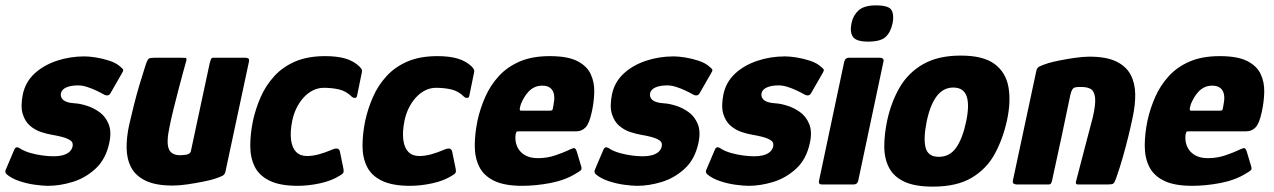

<svg xmlns="http://www.w3.org/2000/svg" viewBox="-34 -687 4743 715"><path d="M18 -127Q23 -140 30.5 -138.5Q38 -137 44 -132Q59 -123 80.5 -117Q102 -111 124.5 -108Q147 -105 166 -105Q184 -105 198 -108.5Q212 -112 222 -119.5Q232 -127 236 -140Q238 -148 235.5 -155.5Q233 -163 216.5 -170.5Q200 -178 160 -185Q141 -188 118.5 -195.5Q96 -203 77.5 -219Q59 -235 50.5 -263Q42 -291 51 -336Q61 -382 94.5 -413Q128 -444 177 -460.5Q226 -477 281 -477Q298 -477 323.5 -473Q349 -469 374.5 -460.5Q400 -452 416 -437Q425 -430 425 -426Q425 -422 420 -414L378 -341Q371 -327 355 -334Q341 -342 324 -350Q307 -358 289.5 -363.5Q272 -369 257 -369Q230 -369 213 -361.5Q196 -354 193 -340Q191 -329 196.5 -320.5Q202 -312 215 -307.5Q228 -303 247 -302Q265 -301 290 -293Q315 -285 337 -269Q359 -253 370.5 -225Q382 -197 373 -155Q360 -94 322 -59Q284 -24 236.5 -9.5Q189 5 145 5Q126 5 96.5 1Q67 -3 38.5 -12.5Q10 -22 -8 -37Q-17 -44 -13 -54Z M609 4Q546 4 508.5 -14Q471 -32 454.5 -63.5Q438 -95 437.5 -135.5Q437 -176 447 -222Q455 -257 464.5 -295Q474 -333 485.5 -371.5Q497 -410 508 -444Q515 -465 520 -468.5Q525 -472 541 -472H635Q650 -472 657 -471.5Q664 -471 657 -451Q656 -447 649 -422Q642 -397 632.5 -360.5Q623 -324 613.5 -286Q604 -248 598 -218Q585 -159 594 -134Q603 -109 637 -109Q641 -109 647.5 -109.5Q654 -110 660 -111Q666 -112 671 -115.5Q676 -119 677 -125L747 -452Q749 -458 751 -465Q753 -472 760 -472H880Q884 -472 889.5 -470Q895 -468 893 -457L806 -50Q804 -38 795.5 -33Q787 -28 762 -20Q749 -16 722 -10.5Q695 -5 664.5 -0.5Q634 4 609 4Z M1075 5Q1009 5 970 -14Q931 -33 914.5 -66.5Q898 -100 898 -144Q898 -188 908 -237Q918 -283 937 -326Q956 -369 987.5 -403.5Q1019 -438 1065.5 -458Q1112 -478 1177 -478Q1221 -478 1252 -469Q1283 -460 1305 -439Q1312 -431 1313.5 -427Q1315 -423 1313 -415L1296 -332Q1295 -323 1288.5 -322.5Q1282 -322 1277 -326Q1255 -348 1228.5 -354Q1202 -360 1172 -360Q1150 -360 1130.5 -350Q1111 -340 1095.5 -322.5Q1080 -305 1069.5 -283Q1059 -261 1054 -236Q1046 -195 1050 -165.5Q1054 -136 1069 -121Q1084 -106 1109 -106Q1130 -106 1152.5 -112Q1175 -118 1206 -131Q1228 -140 1232 -122L1245 -58Q1247 -49 1244.5 -44Q1242 -39 1233 -34Q1202 -14 1158.5 -4.5Q1115 5 1075 5Z M1493 5Q1427 5 1388 -14Q1349 -33 1332.5 -66.5Q1316 -100 1316 -144Q1316 -188 1326 -237Q1336 -283 1355 -326Q1374 -369 1405.5 -403.5Q1437 -438 1483.5 -458Q1530 -478 1595 -478Q1639 -478 1670 -469Q1701 -460 1723 -439Q1730 -431 1731.5 -427Q1733 -423 1731 -415L1714 -332Q1713 -323 1706.5 -322.5Q1700 -322 1695 -326Q1673 -348 1646.5 -354Q1620 -360 1590 -360Q1568 -360 1548.5 -350Q1529 -340 1513.5 -322.5Q1498 -305 1487.5 -283Q1477 -261 1472 -236Q1464 -195 1468 -165.5Q1472 -136 1487 -121Q1502 -106 1527 -106Q1548 -106 1570.5 -112Q1593 -118 1624 -131Q1646 -140 1650 -122L1663 -58Q1665 -49 1662.5 -44Q1660 -39 1651 -34Q1620 -14 1576.5 -4.5Q1533 5 1493 5Z M1744 -237Q1754 -283 1773 -326Q1792 -369 1823.5 -403.5Q1855 -438 1901.5 -458Q1948 -478 2013 -478Q2080 -478 2116 -459.5Q2152 -441 2166 -410.5Q2180 -380 2179 -343.5Q2178 -307 2170 -271Q2161 -228 2147 -213Q2133 -198 2112 -198H1897Q1890 -198 1889 -195.5Q1888 -193 1886 -186Q1883 -162 1891.5 -142Q1900 -122 1919.5 -110Q1939 -98 1969 -98Q2004 -98 2035.5 -109Q2067 -120 2079 -126Q2095 -134 2102.5 -135.5Q2110 -137 2115 -119L2129 -72Q2134 -58 2129.5 -53.5Q2125 -49 2111 -41Q2071 -16 2016 -5.5Q1961 5 1911 5Q1844 5 1805.5 -14Q1767 -33 1750.5 -66.5Q1734 -100 1734 -144Q1734 -188 1744 -237ZM2027 -295Q2031 -314 2030 -327.5Q2029 -341 2023.5 -350Q2018 -359 2008.5 -363.5Q1999 -368 1985 -368Q1969 -368 1956.5 -362Q1944 -356 1934.5 -346Q1925 -336 1918 -324Q1911 -312 1906 -300Q1901 -284 1901.5 -279.5Q1902 -275 1906 -275Q1933 -275 1960.5 -275Q1988 -275 2015 -275Q2022 -275 2023.5 -278.5Q2025 -282 2027 -295Z M2212 -127Q2217 -140 2224.5 -138.5Q2232 -137 2238 -132Q2253 -123 2274.5 -117Q2296 -111 2318.5 -108Q2341 -105 2360 -105Q2378 -105 2392 -108.5Q2406 -112 2416 -119.5Q2426 -127 2430 -140Q2432 -148 2429.5 -155.5Q2427 -163 2410.5 -170.5Q2394 -178 2354 -185Q2335 -188 2312.5 -195.5Q2290 -203 2271.5 -219Q2253 -235 2244.5 -263Q2236 -291 2245 -336Q2255 -382 2288.5 -413Q2322 -444 2371 -460.5Q2420 -477 2475 -477Q2492 -477 2517.5 -473Q2543 -469 2568.5 -460.5Q2594 -452 2610 -437Q2619 -430 2619 -426Q2619 -422 2614 -414L2572 -341Q2565 -327 2549 -334Q2535 -342 2518 -350Q2501 -358 2483.5 -363.5Q2466 -369 2451 -369Q2424 -369 2407 -361.5Q2390 -354 2387 -340Q2385 -329 2390.5 -320.5Q2396 -312 2409 -307.5Q2422 -303 2441 -302Q2459 -301 2484 -293Q2509 -285 2531 -269Q2553 -253 2564.5 -225Q2576 -197 2567 -155Q2554 -94 2516 -59Q2478 -24 2430.5 -9.5Q2383 5 2339 5Q2320 5 2290.5 1Q2261 -3 2232.5 -12.5Q2204 -22 2186 -37Q2177 -44 2181 -54Z M2627 -127Q2632 -140 2639.5 -138.5Q2647 -137 2653 -132Q2668 -123 2689.5 -117Q2711 -111 2733.5 -108Q2756 -105 2775 -105Q2793 -105 2807 -108.5Q2821 -112 2831 -119.5Q2841 -127 2845 -140Q2847 -148 2844.5 -155.5Q2842 -163 2825.5 -170.5Q2809 -178 2769 -185Q2750 -188 2727.5 -195.5Q2705 -203 2686.5 -219Q2668 -235 2659.5 -263Q2651 -291 2660 -336Q2670 -382 2703.5 -413Q2737 -444 2786 -460.5Q2835 -477 2890 -477Q2907 -477 2932.5 -473Q2958 -469 2983.5 -460.5Q3009 -452 3025 -437Q3034 -430 3034 -426Q3034 -422 3029 -414L2987 -341Q2980 -327 2964 -334Q2950 -342 2933 -350Q2916 -358 2898.5 -363.5Q2881 -369 2866 -369Q2839 -369 2822 -361.5Q2805 -354 2802 -340Q2800 -329 2805.5 -320.5Q2811 -312 2824 -307.5Q2837 -303 2856 -302Q2874 -301 2899 -293Q2924 -285 2946 -269Q2968 -253 2979.5 -225Q2991 -197 2982 -155Q2969 -94 2931 -59Q2893 -24 2845.5 -9.5Q2798 5 2754 5Q2735 5 2705.5 1Q2676 -3 2647.5 -12.5Q2619 -22 2601 -37Q2592 -44 2596 -54Z M3290 -601Q3283 -567 3264 -549.5Q3245 -532 3199 -532Q3155 -532 3142.5 -549.5Q3130 -567 3137 -601Q3143 -630 3163.5 -648.5Q3184 -667 3228 -667Q3277 -667 3286.5 -648.5Q3296 -630 3290 -601ZM3162 -14Q3159 0 3144 0H3027Q3013 0 3016 -14L3110 -458Q3114 -472 3127 -472H3244Q3250 -472 3254 -468Q3258 -464 3256 -458Z M3440 8Q3373 8 3333.5 -10.5Q3294 -29 3276.5 -63Q3259 -97 3259 -142Q3259 -187 3270 -239Q3285 -308 3317 -362.5Q3349 -417 3404.5 -448.5Q3460 -480 3544 -480Q3628 -480 3670 -448.5Q3712 -417 3721.5 -362.5Q3731 -308 3716 -239Q3701 -170 3670.5 -114Q3640 -58 3584.5 -25Q3529 8 3440 8ZM3462 -103Q3503 -103 3527 -137.5Q3551 -172 3564 -235Q3577 -297 3565.5 -329Q3554 -361 3516 -361Q3479 -361 3454.5 -329Q3430 -297 3417 -235Q3404 -171 3413 -137Q3422 -103 3462 -103Z M3752 0Q3748 0 3742 -2.5Q3736 -5 3738 -15Q3760 -117 3781.5 -218.5Q3803 -320 3825 -422Q3827 -434 3836 -439Q3845 -444 3870 -452Q3883 -456 3910 -461.5Q3937 -467 3968 -471.5Q3999 -476 4023 -476Q4086 -476 4123 -458Q4160 -440 4176.5 -408.5Q4193 -377 4193.5 -336.5Q4194 -296 4184 -250Q4177 -216 4167.5 -177.5Q4158 -139 4147 -100.5Q4136 -62 4124 -28Q4117 -7 4112 -3.5Q4107 0 4091 0H3980Q3970 0 3973 -11Q3974 -16 3980.5 -40Q3987 -64 3995.5 -97.5Q4004 -131 4013 -164.5Q4022 -198 4028 -221.5Q4034 -245 4035 -248Q4047 -299 4044 -323.5Q4041 -348 4028 -355.5Q4015 -363 3995 -363Q3985 -363 3981 -363Q3977 -363 3972 -362Q3964 -361 3959.5 -354Q3955 -347 3952 -334Q3937 -261 3920 -181.5Q3903 -102 3885 -20Q3884 -14 3881.5 -7Q3879 0 3871 0Z M4239 -237Q4249 -283 4268 -326Q4287 -369 4318.5 -403.5Q4350 -438 4396.5 -458Q4443 -478 4508 -478Q4575 -478 4611 -459.5Q4647 -441 4661 -410.5Q4675 -380 4674 -343.5Q4673 -307 4665 -271Q4656 -228 4642 -213Q4628 -198 4607 -198H4392Q4385 -198 4384 -195.5Q4383 -193 4381 -186Q4378 -162 4386.5 -142Q4395 -122 4414.5 -110Q4434 -98 4464 -98Q4499 -98 4530.5 -109Q4562 -120 4574 -126Q4590 -134 4597.5 -135.5Q4605 -137 4610 -119L4624 -72Q4629 -58 4624.5 -53.5Q4620 -49 4606 -41Q4566 -16 4511 -5.5Q4456 5 4406 5Q4339 5 4300.5 -14Q4262 -33 4245.5 -66.5Q4229 -100 4229 -144Q4229 -188 4239 -237ZM4522 -295Q4526 -314 4525 -327.5Q4524 -341 4518.5 -350Q4513 -359 4503.5 -363.5Q4494 -368 4480 -368Q4464 -368 4451.5 -362Q4439 -356 4429.5 -346Q4420 -336 4413 -324Q4406 -312 4401 -300Q4396 -284 4396.5 -279.5Q4397 -275 4401 -275Q4428 -275 4455.5 -275Q4483 -275 4510 -275Q4517 -275 4518.5 -278.5Q4520 -282 4522 -295Z"/></svg>

Font: Glory Thin ExtraBold
Style: Italic
Weight: 800
Italic angle: -12°
Version: Version 1.011